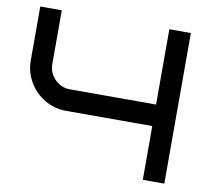

<svg xmlns="http://www.w3.org/2000/svg" viewBox="-78 -789 979 879"><g transform="rotate(10 412.0 -350.0)"><path d="M40 -700H140V-450Q140 -409 169.5 -379.5Q199 -350 240 -350H640V-700H740V0H640V-250H240Q185 -250 139.5 -277Q94 -304 67 -349.5Q40 -395 40 -450Z"/></g></svg>

Font: Bruno Ace SC
Style: Regular
Weight: 400
Version: Version 1.100; ttfautohint (v1.8.4.7-5d5b);gftools[0.9.27]